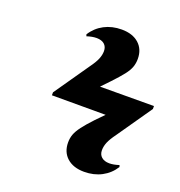

<svg xmlns="http://www.w3.org/2000/svg" viewBox="-127 -719 858 914"><g transform="rotate(20 302.0 -262.0)"><path d="M398 87Q343 87 311 58.5Q279 30 279 -19Q279 -41 286 -60Q293 -79 311 -103Q329 -127 361 -161L402 -203H130V-218L252 -394Q274 -424 282.5 -445Q291 -466 291 -485Q291 -507 277 -519.5Q263 -532 237 -532Q215 -532 188 -523L185 -532Q209 -570 248 -590.5Q287 -611 336 -611Q391 -611 423 -582.5Q455 -554 455 -505Q455 -483 448 -463.5Q441 -444 423 -421Q405 -398 372 -363L331 -320L604 -321V-306L482 -130Q460 -100 451.5 -79.5Q443 -59 443 -39Q443 -17 457.5 -4.5Q472 8 497 8Q519 8 546 -1L549 8Q525 46 486 66.5Q447 87 398 87Z"/></g></svg>

Font: Display Black
Style: Regular
Weight: 900
Designer: Latin by Veronika Burian and Jose Scaglione. Greek by Irene Vlachou. Cyrillic by Vera Evstafieva.
Foundry: TypeTogether
Version: Version 3.002